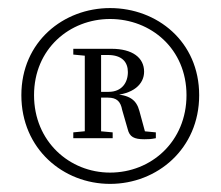

<svg xmlns="http://www.w3.org/2000/svg" viewBox="-20 -794 541 471"><path d="M362.3 -469.3 318 -473.5 338.5 -460.8 322 -521.6C314.6 -549.5 297.6 -561.7 254.8 -563.5L250.5 -559.7C308.7 -561.7 333.5 -588.7 333.5 -618.1C333.5 -652.3 305.3 -674.3 253.3 -674.3H207.9V-659.1H244.6C279.3 -659.1 293.7 -641.7 293.7 -617.3C293.7 -590.7 278.4 -568.7 246.4 -568.7H207.9V-554.5H244.8C266.6 -554.5 275.9 -544.9 279.7 -524.3L293.3 -477.1C297.8 -458.3 308.9 -452.4 334 -452.4C345.3 -452.4 350 -452.6 362.3 -455ZM203.5 -473.5 159.8 -469.3V-455H256.4V-469.3L210.4 -473.5ZM203.5 -655.9 207.9 -659.3V-674.3H159.8V-660.1ZM63.5 -560.5C63.5 -674.1 150.7 -747.4 250 -747.4C350.3 -747.4 437.5 -674.1 437.5 -560.5C437.5 -446.8 351 -370.6 250 -370.6C150.7 -370.6 63.5 -446.8 63.5 -560.5ZM188 -455H228V-674.3H188ZM32.4 -560.5C32.4 -428.9 134.9 -342.9 250 -342.9C365.5 -342.9 468.6 -428.9 468.6 -560.5C468.6 -692 365.5 -774.2 250 -774.2C135.9 -774.2 32.4 -692 32.4 -560.5Z"/></svg>

Font: Source Han Serif CN VF
Style: Regular
Weight: 250
Designer: Ryoko NISHIZUKA 西塚涼子 (kana & ideographs); Frank Grießhammer (Latin, Greek & Cyrillic); Wenlong ZHANG 张文龙 (bopomofo); San
Foundry: Adobe
Version: Version 2.002;hotconv 1.1.0;makeotfexe 2.6.0